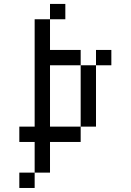

<svg xmlns="http://www.w3.org/2000/svg" viewBox="-20 -712 655 963"><path d="M153.8 -384.6H230.8V-307.7H153.8ZM153.8 -307.7H230.8V-230.8H153.8ZM153.8 -230.8H230.8V-153.8H153.8ZM153.8 -153.8H230.8V-76.9H153.8ZM153.8 -76.9H230.8V0H153.8ZM153.8 0H230.8V76.9H153.8ZM153.8 76.9H230.8V153.8H153.8ZM76.9 153.8H153.8V230.8H76.9ZM76.9 -76.9H153.8V0H76.9ZM230.8 -76.9H307.7V0H230.8ZM307.7 -76.9H384.6V0H307.7ZM384.6 -153.8H461.5V-76.9H384.6ZM384.6 -230.8H461.5V-153.8H384.6ZM384.6 -307.7H461.5V-230.8H384.6ZM384.6 -384.6H461.5V-307.7H384.6ZM230.8 -461.5H307.7V-384.6H230.8ZM307.7 -461.5H384.6V-384.6H307.7ZM461.5 -461.5H538.5V-384.6H461.5ZM153.8 -538.5H230.8V-461.5H153.8ZM153.8 -615.4H230.8V-538.5H153.8ZM153.8 -461.5H230.8V-384.6H153.8ZM230.8 -692.3H307.7V-615.4H230.8Z"/></svg>

Font: Jacquarda Bastarda 9
Style: Regular
Weight: 400
Designer: Sarah Cadigan-Fried
Version: Version 1.000; ttfautohint (v1.8.4.7-5d5b)